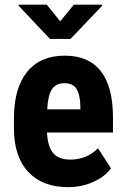

<svg xmlns="http://www.w3.org/2000/svg" viewBox="-20 -770 519 800"><path d="M263.7 9.8Q157.2 9.8 97.7 -53.7Q38.1 -117.2 38.1 -235.4V-277.3Q38.1 -402.3 92.8 -470.2Q147.5 -538.1 249.5 -538.1Q349.1 -538.1 399.4 -474.4Q449.7 -410.6 450.7 -285.6V-217.8H175.8Q178.7 -159.2 201.7 -132.1Q224.6 -105 272.5 -105Q341.8 -105 388.2 -152.3L442.4 -68.8Q417 -33.7 368.7 -12Q320.3 9.8 263.7 9.8ZM176.8 -314.5H314.9V-327.1Q314 -374.5 299.3 -398.9Q284.7 -423.3 248.5 -423.3Q212.4 -423.3 196 -397.5Q179.7 -371.6 176.8 -314.5ZM231 -681.2 287.6 -750.5H404.8V-745.1L273.9 -607.9H188L57.6 -746.1V-750.5H174.8Z"/></svg>

Font: Roboto Condensed
Style: Bold
Weight: 700
Designer: Google
Version: Version 2.134; 2016